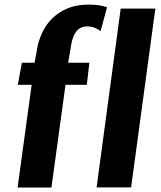

<svg xmlns="http://www.w3.org/2000/svg" viewBox="-20 -837 720 857"><path d="M209.6 0H58.5L121.3 -458.4H59.3L77.8 -557H134.4L143.5 -606.6Q147.9 -638.3 158.1 -666.3Q168.3 -694.3 183.6 -718.6Q214.6 -765.5 263.1 -791Q311.6 -816.5 374.3 -816.5Q400.5 -816.5 421.3 -813.5Q442.2 -810.5 457.7 -804.4L428.9 -697.9Q421.8 -704.7 405 -712Q388.2 -719.4 369 -719.1Q339.8 -719.1 321.9 -698.1Q304 -677.1 297 -632.9L284.1 -557H378.8L367.6 -458.4H272.4ZM565.2 -0.5H411.2L518.7 -798.5H673.4Z"/></svg>

Font: Merriweather Sans Variable Regular
Style: Italic
Weight: 300
Italic angle: -8°
Designer: Eben Sorkin
Foundry: Eben Sorkin
Version: Version 2.001